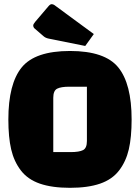

<svg xmlns="http://www.w3.org/2000/svg" viewBox="-20 -884 670 919"><path d="M20 -312Q20 -483 84 -561.5Q148 -640 315 -640Q482 -640 546 -561.5Q610 -483 610 -312Q610 -227 596.5 -169Q583 -111 550 -68Q517 -25 459 -5Q401 15 315 15Q229 15 171 -5Q113 -25 80 -68Q47 -111 33.5 -169Q20 -227 20 -312ZM235 -416V-156H318Q359 -156 377.5 -165.5Q396 -175 396 -209V-469H312Q272 -469 253.5 -459.5Q235 -450 235 -416ZM388 -664 214 -699Q198 -702 188 -711L143 -750Q139 -756 139 -762Q139 -768 148 -779L211 -853Q220 -864 227 -864Q234 -864 240 -860L429 -721Z"/></svg>

Font: Myanmar Thuriya
Style: Regular
Weight: 400
Designer: Danh Hong
Foundry: Google Inc.
Version: Version 2.00 November 23, 2015